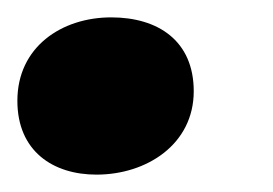

<svg xmlns="http://www.w3.org/2000/svg" viewBox="-20 -193 314 221"><path d="M203 -88C203 -146 162 -173 108 -173C51 -173 0 -139 0 -77C0 -19 41 8 91 8C149 8 203 -27 203 -88Z"/></svg>

Font: Racing Sans One
Style: Regular
Weight: 400
Designer: Pablo Impallari, Rodrigo Fuenzalida
Foundry: Pablo Impallari, Rodrigo Fuenzalida
Version: Version 1.001